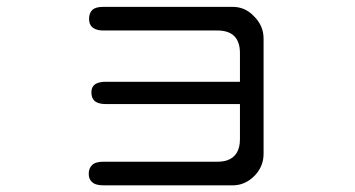

<svg xmlns="http://www.w3.org/2000/svg" viewBox="-20 -524 1040 563"><path d="M290 -284.2Q248 -284.2 248 -253.9Q248 -237.3 255.9 -229.5Q266.6 -218.8 290 -218.8H683.6V-116.2Q683.6 -66.4 645.5 -53.7Q633.8 -49.8 617.2 -49.8H283.2Q259.8 -49.8 250 -40Q240.2 -30.3 240.2 -14.6Q240.2 1 249 8.8Q258.8 19.5 283.2 19.5H662.1Q698.2 19.5 725.6 -7.8Q752.9 -35.2 752.9 -73.2V-411.1Q752.9 -449.2 723.6 -477.5Q698.2 -503.9 662.1 -503.9H283.2Q259.8 -503.9 250.5 -494.6Q241.2 -485.4 241.2 -468.8Q241.2 -447.3 257.8 -439.5Q267.6 -434.6 283.2 -434.6H617.2Q650.4 -434.6 667 -418Q683.6 -401.4 683.6 -368.2V-284.2Z"/></svg>

Font: FakePearl
Style: Light
Weight: 350
Version: Version 1.2